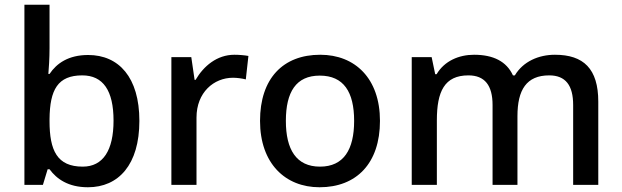

<svg xmlns="http://www.w3.org/2000/svg" viewBox="-20 -780 2623 810"><path d="M189 -577V-760H83V0H161L181 -66H189C219 -25 268 10 351 10C480 10 568 -85 568 -270C568 -454 481 -548 352 -548C269 -548 219 -513 189 -468H184C186 -490 189 -534 189 -577ZM327 -462C415 -462 459 -398 459 -271C459 -146 415 -77 329 -77C221 -77 189 -145 189 -269V-277C190 -402 224 -462 327 -462Z M969 -549C895 -549 839 -501 805 -443H801L787 -539H703V0H809V-284C809 -390 882 -452 963 -452C980 -452 1002 -449 1017 -445L1028 -544C1012 -547 988 -549 969 -549Z M1583 -270C1583 -449 1478 -549 1331 -549C1174 -549 1077 -449 1077 -270C1077 -91 1183 10 1328 10C1484 10 1583 -91 1583 -270ZM1186 -270C1186 -392 1229 -461 1329 -461C1430 -461 1474 -392 1474 -270C1474 -149 1430 -77 1330 -77C1230 -77 1186 -149 1186 -270Z M2321 -549C2253 -549 2187 -521 2152 -462H2144C2117 -521 2061 -549 1980 -549C1916 -549 1855 -523 1822 -467H1816L1801 -539H1717V0H1823V-272C1823 -394 1855 -462 1956 -462C2025 -462 2058 -420 2058 -337V0H2163V-290C2163 -401 2201 -462 2297 -462C2366 -462 2398 -420 2398 -337V0H2504V-351C2504 -490 2442 -549 2321 -549Z"/></svg>

Font: Noto Sans Hanifi Rohingya Medium
Style: Regular
Weight: 500
Designer: Monotype Design Team and DaltonMaag
Foundry: Google LLC
Version: Version 2.102